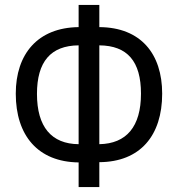

<svg xmlns="http://www.w3.org/2000/svg" viewBox="-20 -745 721 779"><path d="M299 14H383V-87C549 -88 638 -195 638 -365C638 -527 551 -634 383 -635V-725H299V-635C133 -633 44 -526 44 -365C44 -195 134 -88 299 -86ZM383 -160V-561C497 -560 552 -496 552 -365C552 -231 493 -162 383 -160ZM299 -160C189 -161 130 -230 130 -364C130 -495 186 -560 299 -561Z"/></svg>

Font: Noto Sans Condensed
Style: Regular
Weight: 400
Width: 3
Designer: Monotype Design Team
Foundry: Monotype Imaging Inc.
Version: Version 2.013